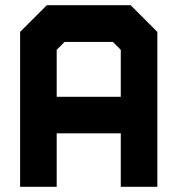

<svg xmlns="http://www.w3.org/2000/svg" viewBox="-20 -720 684 740"><path d="M57.5 0V-597L160.5 -700H483.5L586.5 -597V0H445.5V-206H198.5V0ZM128 -71H127.5V-274.5H518.5V-71H518V-567.5L455.5 -629.5H190.5L128 -567.5ZM198.5 -347H445.5V-528L415 -558.5H229L198.5 -528ZM127.5 -274V-567.5L190.5 -630H455.5L518.5 -567.5V-274Z"/></svg>

Font: Tourney Black
Style: Regular
Weight: 900
Version: Version 1.015